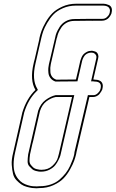

<svg xmlns="http://www.w3.org/2000/svg" viewBox="-20 -813 620 1029"><path d="M296 10 366 -293H278Q253 -288 229 -270Q205 -252 194 -217L173 -125L158 -59L153 -40L141 14Q138 34 138 48Q138 62 146 71.5Q154 81 160 86Q166 91 176.5 93.5Q187 96 192 96.5Q197 97 202 97H203Q238 97 261 75.5Q284 54 290 32ZM489 -386Q495 -386 501.5 -385Q508 -384 516.5 -379.5Q525 -375 529 -364.5Q533 -354 529 -338Q529 -336 528 -333Q527 -330 522.5 -322.5Q518 -315 513 -309Q508 -303 498.5 -298Q489 -293 478 -293H459L390 2Q390 6 388 13Q384 30 377.5 48.5Q371 67 355.5 95Q340 123 320 143.5Q300 164 266 179.5Q232 195 191 195Q184 196 175 196Q163 196 152 194.5Q141 193 124 188.5Q107 184 94.5 175.5Q82 167 68.5 153Q55 139 50 119Q45 99 43 70.5Q41 42 51 4L99 -207V-208Q122 -285 170 -331Q139 -383 160 -472L162 -481L166 -496L190 -600Q191 -605 192 -612Q196 -629 202.5 -647.5Q209 -666 224.5 -693.5Q240 -721 260 -741.5Q280 -762 314 -777.5Q348 -793 389 -793H487H533H535Q541 -793 547.5 -791.5Q554 -790 563.5 -786Q573 -782 577.5 -771.5Q582 -761 578 -745Q578 -743 577 -740Q576 -737 572 -730Q568 -723 562.5 -717Q557 -711 547.5 -706.5Q538 -702 527 -702H476V-701Q476 -701 474 -701.5Q472 -702 469.5 -702Q467 -702 464 -702L378 -701Q354 -701 336 -690.5Q318 -680 307.5 -663.5Q297 -647 292.5 -635.5Q288 -624 286 -613L284 -608L253 -473Q253 -471 252 -468Q250 -459 249.5 -449.5Q249 -440 250 -426.5Q251 -413 259 -402Q267 -391 282 -386L387 -387L401 -446L410 -486Q411 -488 412 -492Q413 -496 417 -505.5Q421 -515 427.5 -522Q434 -529 445.5 -535Q457 -541 472 -541Q474 -541 476.5 -540.5Q479 -540 486.5 -538Q494 -536 498.5 -532Q503 -528 506 -519.5Q509 -511 506 -500L492 -439L480 -387H483ZM306 10Q305 14 303.5 20.5Q302 27 294 43.5Q286 60 275.5 73Q265 86 245 96.5Q225 107 200 107H199Q194 107 188.5 106.5Q183 106 171.5 103Q160 100 153 94Q146 88 137 78Q128 68 128 52Q128 36 131 14L184 -217V-218Q197 -257 224 -277Q251 -297 278 -303H279H378ZM487 -376H486L480 -377H468L496 -500Q499 -513 492 -521Q485 -529 479 -530Q473 -531 469 -531Q461 -531 454 -528.5Q447 -526 442 -522.5Q437 -519 433 -514Q429 -509 427 -504.5Q425 -500 423 -495.5Q421 -491 421 -489.5Q421 -488 420 -486L395 -377L278 -376H277Q260 -382 250.5 -394.5Q241 -407 239.5 -422.5Q238 -438 239 -448.5Q240 -459 242 -468L276 -613Q278 -625 283 -637.5Q288 -650 299.5 -668.5Q311 -687 332 -699Q353 -711 380 -711Q440 -712 466 -712H529Q543 -712 552.5 -721Q562 -730 564.5 -735.5Q567 -741 568 -745Q571 -757 567.5 -765.5Q564 -774 557 -777.5Q550 -781 544 -782Q538 -783 533 -783H387Q349 -783 317 -769Q285 -755 266.5 -735.5Q248 -716 233 -690Q218 -664 212 -646.5Q206 -629 202 -612L170 -472Q150 -386 180 -337L183 -331L177 -325Q131 -281 109 -208V-207L61 4Q53 39 53 67Q53 95 59.5 113.5Q66 132 77.5 146Q89 160 101.5 167.5Q114 175 129 179.5Q144 184 155 185Q166 186 177 186L192 185H193Q225 185 252.5 175.5Q280 166 299 149.5Q318 133 332 115Q346 97 355.5 76Q365 55 370 41Q375 27 378 13L379 4V3L451 -303H480Q493 -303 503 -312.5Q513 -322 515.5 -328Q518 -334 519 -338Q528 -376 487 -376Z"/></svg>

Font: Soda Fountain
Style: OutlineOblique
Weight: 400
Version: Version 1.0